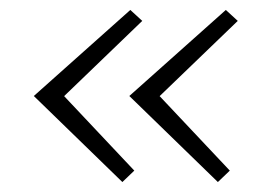

<svg xmlns="http://www.w3.org/2000/svg" viewBox="-20 -404 542 386"><path d="M226 -38 48 -211 242 -384 266 -362 104 -206V-216L250 -61ZM418 -38 240 -211 434 -384 458 -362 296 -206V-216L442 -61Z"/></svg>

Font: Ysabeau Infant ExtraLight
Style: Italic
Weight: 250
Italic angle: -12°
Designer: Christian Thalmann (Catharsis Fonts)
Version: Version 2.001;gftools[0.9.30]; featfreeze: ss01,ss02,lnum